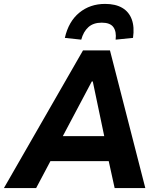

<svg xmlns="http://www.w3.org/2000/svg" viewBox="-53 -963 812 983"><path d="M-33 0 372 -705H510L691 0H534L490 -200L542 -138H162L238 -200L132 0ZM417 -546 249 -229 232 -266H513L488 -231L422 -546ZM363 -760 279 -769Q298 -853 353 -898Q408 -943 485 -943Q538 -943 572.5 -923Q607 -903 621.5 -864Q636 -825 628 -769L539 -760Q544 -801 527.5 -824Q511 -847 468 -847Q425 -847 399.5 -824Q374 -801 363 -760Z"/></svg>

Font: Nunito Sans 7pt SemiCondensed ExtraBold
Style: Italic
Weight: 800
Width: 4
Italic angle: -9°
Designer: Vernon Adams
Foundry: Vernon Adams
Version: Version 3.101;gftools[0.9.27]